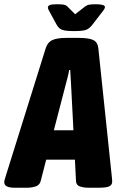

<svg xmlns="http://www.w3.org/2000/svg" viewBox="-53 -880 563 902"><path d="M17 2Q-9 2 -21 -4.5Q-33 -11 -33 -24Q-33 -30 -31 -36.5Q-29 -43 -26 -53L162 -654Q171 -682 193.5 -692Q216 -702 260 -702H317Q364 -702 385 -692Q406 -682 409 -653L472 -53Q473 -44 473.5 -37.5Q474 -31 474 -26Q474 -12 461 -5Q448 2 410 2H363Q340 2 322.5 -4Q305 -10 304 -29L299 -130H164L138 -29Q133 -10 114 -4Q95 2 73 2ZM255 -480 200 -268H292L281 -480Q280 -496 279 -514.5Q278 -533 277 -551H272Q269 -533 264 -514.5Q259 -496 255 -480ZM397 -860Q440 -860 440 -847Q440 -843 437 -837.5Q434 -832 425 -821L381 -764Q366 -744 349 -739Q332 -734 295 -734Q259 -734 241.5 -739Q224 -744 213 -764L182 -821Q172 -838 172 -844Q172 -853 181.5 -856.5Q191 -860 214 -860Q231 -860 244 -858.5Q257 -857 266 -847L300 -813L341 -845Q354 -856 365.5 -858Q377 -860 397 -860Z"/></svg>

Font: Asap Condensed Condensed ExtraBold
Style: Italic
Weight: 800
Width: 3
Italic angle: -6°
Designer: Pablo Cosgaya
Foundry: Omnibus-Type
Version: Version 3.001; ttfautohint (v1.8.4.7-5d5b)